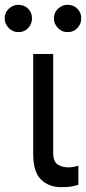

<svg xmlns="http://www.w3.org/2000/svg" viewBox="-87 -770 357 797"><path d="M50.8 -545.9H133.8V-134.8Q134.3 -96.7 154.3 -85.9Q174.3 -75.2 196.3 -75.2Q207.5 -75.2 220.2 -77.6Q232.9 -80.1 238.3 -82V-2.9Q227.5 0.5 210.2 3.9Q192.9 7.3 167 6.8Q116.7 7.3 83.5 -24.4Q50.3 -56.2 50.8 -134.8ZM-10.7 -636.7Q-33.2 -636.2 -50.5 -653.6Q-67.9 -670.9 -67.4 -693.4Q-67.9 -717.8 -50.5 -733.9Q-33.2 -750 -10.7 -750Q13.7 -750 29.8 -733.9Q45.9 -717.8 45.9 -693.4Q45.9 -670.9 29.8 -653.6Q13.7 -636.2 -10.7 -636.7ZM193.4 -636.7Q170.9 -636.2 153.8 -653.6Q136.7 -670.9 136.7 -693.4Q136.7 -717.8 153.8 -733.9Q170.9 -750 193.4 -750Q217.8 -750 234.1 -733.9Q250.5 -717.8 250 -693.4Q250.5 -670.9 234.1 -653.6Q217.8 -636.2 193.4 -636.7Z"/></svg>

Font: Inter Tight
Style: Regular
Weight: 400
Designer: Rasmus Andersson
Foundry: rsms
Version: Version 3.002